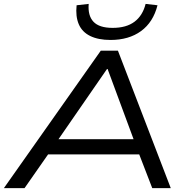

<svg xmlns="http://www.w3.org/2000/svg" viewBox="-29 -965 965 985"><path d="M-9 0 488 -705H576L847 0H752L674 -202L718 -173H178L238 -202L97 0ZM520 -611 256 -229 223 -251H697L664 -230L523 -611ZM538 -760Q475 -760 433.5 -780.5Q392 -801 375 -841Q358 -881 364 -938L426 -945Q421 -885 450.5 -853.5Q480 -822 549 -822Q619 -822 661 -853.5Q703 -885 718 -945L779 -938Q757 -851 694.5 -805.5Q632 -760 538 -760Z"/></svg>

Font: Nunito Sans 10pt Expanded
Style: Italic
Weight: 400
Width: 7
Italic angle: -9°
Designer: Vernon Adams
Foundry: Vernon Adams
Version: Version 3.101;gftools[0.9.27]